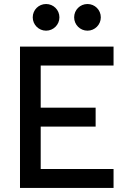

<svg xmlns="http://www.w3.org/2000/svg" viewBox="-20 -922 626 942"><path d="M78.1 0H537.1V-92.8H179.7V-300.8H449.2V-393.6H179.7V-600.6H537.1V-693.4H78.1ZM206.1 -771.5C242.2 -771.5 271.5 -800.8 271.5 -836.9C271.5 -873.5 242.2 -902.3 206.1 -902.3C169.9 -902.3 140.6 -873.5 140.6 -836.9C140.6 -800.8 169.9 -771.5 206.1 -771.5ZM409.2 -771.5C445.3 -771.5 474.6 -800.8 474.6 -836.9C474.6 -873.5 445.3 -902.3 409.2 -902.3C373 -902.3 343.8 -873.5 343.8 -836.9C343.8 -800.8 373 -771.5 409.2 -771.5Z"/></svg>

Font: CaskaydiaCove Nerd Font
Style: Regular
Weight: 400
Designer: Aaron Bell
Foundry: Saja Typeworks
Version: Version 2111.1;Nerd Fonts 2.3.3